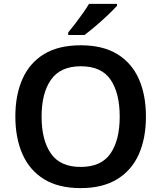

<svg xmlns="http://www.w3.org/2000/svg" viewBox="-20 -958 830 988"><path d="M731 -358Q731 -247 694.5 -164.5Q658 -82 583 -36Q508 10 395 10Q281 10 206.5 -36Q132 -82 95.5 -165Q59 -248 59 -359Q59 -469 95.5 -551.5Q132 -634 206.5 -679.5Q281 -725 396 -725Q509 -725 583.5 -679.5Q658 -634 694.5 -551.5Q731 -469 731 -358ZM194 -358Q194 -237 242 -168Q290 -99 395 -99Q501 -99 548.5 -168Q596 -237 596 -358Q596 -479 549 -548Q502 -617 396 -617Q291 -617 242.5 -548Q194 -479 194 -358ZM582 -928Q566 -910 535.5 -881Q505 -852 472 -824Q439 -796 415 -778H331V-791Q346 -809 366 -835Q386 -861 405.5 -888.5Q425 -916 438 -938H582Z"/></svg>

Font: Noto Sans Gurmukhi UI SemiBold
Style: Regular
Weight: 600
Designer: Jelle Bosma - Monotype Design Team
Foundry: Monotype Imaging Inc.
Version: Version 2.004; ttfautohint (v1.8.4.7-5d5b)